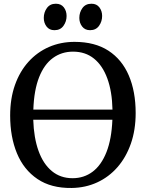

<svg xmlns="http://www.w3.org/2000/svg" viewBox="-20 -970 760 1002"><path d="M354 11Q247 12.5 175.5 -35.8Q104 -84 68.5 -169.8Q33 -255.5 33 -367Q33 -455.5 58 -526.2Q83 -597 128.5 -647.5Q174 -698 235.5 -724.8Q297 -751.5 369 -751.5Q475 -751.5 545.8 -705.5Q616.5 -659.5 652.2 -576Q688 -492.5 688 -380Q688 -292 663 -220.5Q638 -149 593 -97.5Q548 -46 487 -18Q426 10 354 11ZM358.5 -40Q418.5 -40 463.8 -74.2Q509 -108.5 535.8 -176.5Q562.5 -244.5 566.5 -345H153.5Q156.5 -251 181 -182.8Q205.5 -114.5 250.5 -77.2Q295.5 -40 358.5 -40ZM154 -398H567Q565 -492.5 540.2 -560.2Q515.5 -628 470.5 -664.2Q425.5 -700.5 361 -700.5Q301.5 -700.5 256 -667.2Q210.5 -634 184 -566.8Q157.5 -499.5 154 -398ZM263.5 -812.5Q237.5 -812.5 223 -831.5Q208.5 -850.5 208.5 -876.5Q208.5 -905.5 224.8 -928Q241 -950.5 271 -950.5H272Q298.5 -950.5 313 -931.8Q327.5 -913 327.5 -886.5Q327.5 -858 311.2 -835.2Q295 -812.5 264.5 -812.5ZM449.5 -812.5Q423.5 -812.5 408.8 -831.5Q394 -850.5 394 -876.5Q394 -905.5 410.2 -928Q426.5 -950.5 457 -950.5H458Q484 -950.5 498.5 -931.8Q513 -913 513 -886.5Q513 -858 496.8 -835.2Q480.5 -812.5 450.5 -812.5Z"/></svg>

Font: Merriweather 24pt
Style: Regular
Weight: 400
Designer: Eben Sorkin
Foundry: Eben Sorkin
Version: Version 2.100